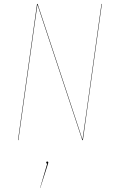

<svg xmlns="http://www.w3.org/2000/svg" viewBox="-20 -700 576 959"><path d="M488.8 -680.2 394 0H391.1L167 -676.8Q154.3 -587.9 151.9 -571.8L71.8 0H69.8L165 -680.2H168L392.1 -2.9L411.1 -136.2L486.8 -680.2ZM215.8 106.9Q221.2 106.9 221.2 111.8Q221.2 114.3 219.2 120.1L181.2 238.8H180.2L215.8 117.2Q210.9 117.2 210.9 111.8Q210.9 106.9 215.8 106.9Z"/></svg>

Font: Fira Sans Compressed Two
Style: Italic
Weight: 100
Width: 3
Italic angle: -8°
Designer: Carrois Corporate & Edenspiekermann AG
Foundry: Carrois Corporate GbR & Edenspiekermann AG
Version: Version 4.203;PS 004.203;hotconv 1.0.88;makeotf.lib2.5.64775